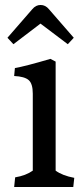

<svg xmlns="http://www.w3.org/2000/svg" viewBox="-20 -753 339 773"><path d="M112 -376Q112 -416 95.5 -430.5Q79 -445 37 -447L40 -479Q81 -486 183 -516L204 -505V-66Q231 -46 279 -37L275 0H37L41 -39Q84 -46 112 -66ZM110 -716Q124 -733 143.5 -733Q163 -733 177 -716L277 -601L253 -575L143 -658L34 -575L10 -601Z"/></svg>

Font: Cambo
Style: Regular
Weight: 400
Designer: Carolina Giovagnoli, Andres Torresi
Foundry: Carolina Giovagnoli, Andres Torresi
Version: Version 2.001